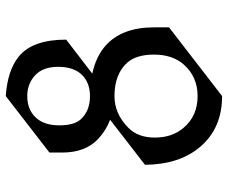

<svg xmlns="http://www.w3.org/2000/svg" viewBox="-84 -714 816 689"><g transform="rotate(-90 324.5 -369.0)"><path d="M324.7 -68.4Q394.5 -68.4 438.5 -118.7Q473.6 -159.2 473.6 -224.6Q473.6 -288.1 444.8 -320.8Q403.3 -366.7 324.2 -366.7Q261.2 -366.7 210.9 -316.9Q175.8 -282.7 175.8 -221.7Q175.8 -159.7 210.9 -118.7Q253.4 -68.4 324.7 -68.4ZM324.7 19.5Q209.5 19.5 142.6 -59.1Q79.1 -133.8 78.1 -257.3L239.7 -382.3Q201.2 -397 170.9 -425.3Q122.1 -471.2 122.1 -553.7V-600.1L324.7 -756.8Q417 -750.5 466.8 -710Q527.3 -660.6 527.3 -540L405.3 -446.3Q466.8 -433.1 505.4 -398.9Q571.3 -340.3 571.3 -225.6V-170.9ZM324.2 -454.6Q373.5 -454.6 401.9 -484.4Q429.7 -514.2 429.7 -568.8Q429.7 -624.5 397.9 -652.8Q367.7 -679.7 324.7 -679.7Q276.9 -679.7 248.5 -649.9Q219.7 -620.1 219.7 -564.9Q219.7 -510.7 241.7 -487.3Q272 -454.6 324.2 -454.6Z"/></g></svg>

Font: Nova Cut
Style: Book
Weight: 400
Version: Version 2.000